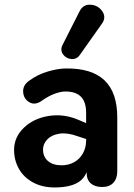

<svg xmlns="http://www.w3.org/2000/svg" viewBox="-20 -798 576 828"><path d="M40.7 -151.6Q40.7 -206.4 82.7 -246.9Q124.7 -287.4 189.8 -297.9Q254.9 -308.4 318.7 -281L367.2 -260.1L367.2 -193.3L316.2 -210Q271.1 -226.7 236.9 -221.6Q202.7 -216.5 184.1 -196.9Q165.5 -177.4 165.5 -153.3Q165.5 -122.3 186.6 -103.8Q207.7 -85.2 246 -85.2Q275.5 -85.2 299.6 -98.5Q323.6 -111.8 337.5 -136.5Q351.4 -161.3 351.4 -192.4V-312Q351.4 -357.9 329.3 -380.7Q307.3 -403.4 262.1 -403.4Q242.7 -403.4 216.3 -394Q189.9 -384.5 159.3 -362.9Q130.5 -342.9 106.3 -357.2Q82 -371.6 79.9 -401.1Q77.8 -430.7 106.3 -450.3Q143.1 -477.3 187 -489.9Q230.9 -502.6 265.3 -502.8Q376.2 -503.8 431 -451.3Q485.7 -398.8 485.7 -291.9V-59.4Q485.7 -28.1 468.9 -9.9Q452.1 8.4 420.4 8.4Q389.3 8.4 371.4 -7.3Q353.6 -23 353.6 -53.3V-84.6L361 -80.3Q351 -31 314.9 -10.3Q278.8 10.4 215.3 10.4Q162.6 10.4 122.7 -11.1Q82.8 -32.6 61.7 -69.7Q40.7 -106.8 40.7 -151.6ZM249.7 -604.1 322.4 -747.8Q337.9 -779.7 370.4 -777.7Q403 -775.7 421.2 -749.2Q439.3 -722.7 419 -695.1L324.5 -561.4Q310.9 -541.6 288 -543.4Q265.1 -545.2 251.9 -563.5Q238.7 -581.9 249.7 -604.1Z"/></svg>

Font: SN Pro Thin
Style: Regular
Weight: 200
Designer: Tobias Whetton
Foundry: Supernotes
Version: Version 1.003;Glyphs 3.3 (3324)